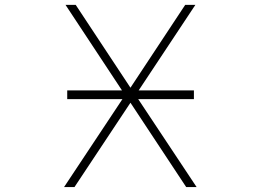

<svg xmlns="http://www.w3.org/2000/svg" viewBox="-20 -752 1040 774"><path d="M251 -352.5V-387.7H471.7L244.1 -732.4H285.2L505.9 -398.4L726.6 -732.4H767.6L539.1 -387.7H761.7V-352.5H537.1L772.5 2H730.5L505.9 -337.9L280.3 2H238.3L473.6 -352.5Z"/></svg>

Font: GenEi Gothic M ExtraLight
Style: Regular
Weight: 200
Designer: o_tamon (Modified); [Source Han Sans]
Ryoko NISHIZUKA  (kana & ideographs); Paul D. Hunt (Latin, Greek & Cyrillic); Wenl
Version: Version 1.1a;Original Version 1.004